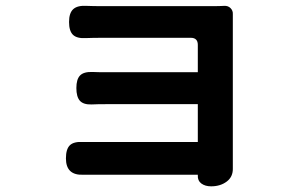

<svg xmlns="http://www.w3.org/2000/svg" viewBox="-20 -576 1040 664"><path d="M664.1 28.3H268.6Q208 31.2 208 -28.3Q208 -60.5 221.7 -73.7Q235.4 -86.9 267.6 -85H664.1V-215.8H350.6Q314.5 -215.8 296.9 -214.8Q268.6 -213.9 256.3 -227.5Q244.1 -241.2 244.1 -271.5Q244.1 -301.8 256.8 -314.9Q269.5 -328.1 299.8 -327.1Q316.4 -326.2 350.6 -326.2H664.1V-420.9Q664.1 -445.3 639.6 -445.3H339.8Q299.8 -445.3 277.3 -444.3Q246.1 -442.4 232.4 -455.6Q218.8 -468.8 218.8 -500Q218.8 -531.2 233.4 -544.4Q248 -557.6 279.3 -555.7Q300.8 -554.7 339.8 -554.7H710.9Q740.2 -554.7 754.9 -555.7Q768.6 -556.6 777.3 -547.9Q786.1 -539.1 785.2 -526.4V5.9Q786.1 35.2 764.2 51.8Q742.2 68.4 710 68.4Q689.5 68.4 676.3 58.6Q663.1 48.8 664.1 30.3Z"/></svg>

Font: GenSenMaruGothic TW TTF Bold
Style: Regular
Weight: 700
Version: Version 1.301